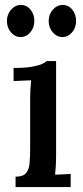

<svg xmlns="http://www.w3.org/2000/svg" viewBox="-20 -757 336 777"><path d="M43 -42Q73 -42 85 -56Q97 -70 99.5 -95Q102 -120 102 -153V-360Q102 -377 103 -394.5Q104 -412 106 -432Q89 -431 70 -430.5Q51 -430 35 -429V-482Q80 -482 106.5 -486.5Q133 -491 147.5 -497Q162 -503 169 -510H207V-124Q207 -106 206 -87.5Q205 -69 203 -50Q219 -51 235.5 -51.5Q252 -52 266 -53V0H43ZM233 -607Q210 -607 193.5 -626Q177 -645 177 -672Q177 -699 194 -718Q211 -737 233 -737Q257 -737 272.5 -718Q288 -699 288 -672Q288 -645 271.5 -626Q255 -607 233 -607ZM63 -607Q41 -607 24.5 -626Q8 -645 8 -672Q8 -699 25 -718Q42 -737 64 -737Q88 -737 103.5 -718Q119 -699 119 -672Q119 -645 102.5 -626Q86 -607 63 -607Z"/></svg>

Font: Lora Medium
Style: Regular
Weight: 500
Designer: Olga Karpushina, Alexei Vanyashin (Cyrillic)
Foundry: Cyreal
Version: Version 3.004